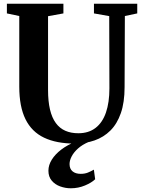

<svg xmlns="http://www.w3.org/2000/svg" viewBox="-20 -763 767 1031"><path d="M382.5 8Q283 8 216.5 -23.8Q150 -55.5 116.8 -123Q83.5 -190.5 83.5 -297.5V-677L17 -691V-743H320.5V-691L238 -676V-280Q238 -219 248.5 -174.8Q259 -130.5 279.8 -102.2Q300.5 -74 330.8 -60.8Q361 -47.5 400.5 -47.5Q456 -47.5 493.2 -76.2Q530.5 -105 549 -159Q567.5 -213 567.5 -288.5L566.5 -676.5L484.5 -691V-743H717V-691L650.5 -677L649 -295Q649 -213.5 629 -155.8Q609 -98 572.8 -62Q536.5 -26 487.8 -9Q439 8 382.5 8ZM360 248Q331 248 303.2 238Q275.5 228 257.8 207Q240 186 240 153.5Q240 123.5 258.2 94.2Q276.5 65 309 40.2Q341.5 15.5 383.5 -1L412.5 -5L456.5 -1Q421.5 14 398.8 34.5Q376 55 364.8 76.8Q353.5 98.5 353.5 118Q353.5 143.5 369.5 157Q385.5 170.5 413.5 170.5Q435 170.5 451.8 163.8Q468.5 157 484 148L491 199.5Q472 218 436.2 233Q400.5 248 360 248Z"/></svg>

Font: Merriweather 48pt
Style: Bold
Weight: 700
Version: Version 2.100